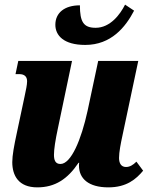

<svg xmlns="http://www.w3.org/2000/svg" viewBox="-20 -799 646 829"><path d="M348 -605C460 -605 522 -682 559 -753L520 -779C499 -737 456 -679 393 -679C341 -679 325 -704 325 -776C259 -776 219 -744 219 -692C219 -646 255 -605 348 -605ZM141 10C218 10 272 -26 319 -96H322C321 -93 321 -89 321 -84C321 -28 362 10 448 10C527 10 568 -26 598 -62L569 -101C554 -86 540 -78 524 -78C504 -78 494 -93 494 -117C494 -142 501 -178 509 -215L577 -536H404L358 -320C331 -196 287 -91 241 -91C218 -91 213 -109 213 -131C213 -154 219 -194 230 -245L291 -536H59L47 -479H63C88 -479 97 -466 97 -448C97 -433 92 -410 86 -382L52 -222C41 -171 33 -128 33 -99C33 -41 60 10 141 10Z"/></svg>

Font: Noto Serif Condensed Black
Style: Italic
Weight: 900
Width: 3
Italic angle: -12°
Designer: Monotype Design Team
Foundry: Monotype Imaging Inc.
Version: Version 2.013